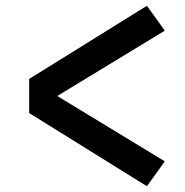

<svg xmlns="http://www.w3.org/2000/svg" viewBox="-20 -672 640 664"><path d="M488 -28 81 -281V-399L488 -652L550 -566L178 -340L550 -114Z"/></svg>

Font: Iosevka Aile
Style: Bold
Weight: 700
Designer: Belleve Invis
Foundry: Belleve Invis
Version: Version 28.0.1; ttfautohint (v1.8.4)